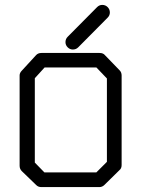

<svg xmlns="http://www.w3.org/2000/svg" viewBox="-20 -813 580 783"><path d="M122 -494V-150L161 -110H373L416 -153V-493L373 -538H162ZM70 -526 127 -588Q135 -597 149 -597H386Q401 -597 408 -588L468 -526Q476 -518 476 -505V-140Q476 -126 467 -119L406 -59Q397 -50 385 -50H149Q136 -50 128 -58L69 -115Q60 -124 60 -137V-506Q60 -516 70 -526ZM247 -641Q247 -654 256 -663L376 -784Q385 -793 397 -793Q410 -793 419 -784Q428 -775 428 -762Q428 -750 419 -741L299 -620Q290 -611 277 -611Q265 -611 256 -620Q247 -629 247 -641Z"/></svg>

Font: 3270 Nerd Font
Style: Regular
Weight: 400
Monospace: yes
Version: Version 3.0.1;Nerd Fonts 3.3.0